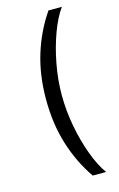

<svg xmlns="http://www.w3.org/2000/svg" viewBox="-136 -817 634 1021"><g transform="rotate(-15 181.0 -306.5)"><path d="M106.5 -306.8Q106.5 -441.1 141.5 -553.8Q176.5 -666.5 241.5 -761.4H315.3Q281.2 -714.5 253.6 -639.9Q225.9 -565.3 209.5 -478.3Q193.2 -391.3 193.2 -306.8Q193.2 -222.3 209.5 -135.3Q225.9 -48.3 253.6 26.3Q281.2 100.9 315.3 147.7H241.5Q176.5 52.9 141.5 -59.8Q106.5 -172.6 106.5 -306.8Z"/></g></svg>

Font: Inter UI
Style: Regular
Weight: 400
Designer: Rasmus Andersson
Foundry: rsms
Version: 3.2;8d6f07862